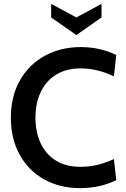

<svg xmlns="http://www.w3.org/2000/svg" viewBox="-20 -957 652 991"><path d="M36 -350Q36 -459 82.5 -541.5Q129 -624 211 -669Q293 -714 397 -714Q449 -714 496 -703Q543 -692 580 -673L568 -563Q481 -604 396 -604Q322 -604 269.5 -571.5Q217 -539 190 -481.5Q163 -424 163 -350Q163 -276 189.5 -218.5Q216 -161 268 -128.5Q320 -96 394 -96Q441 -96 482.5 -106Q524 -116 568 -136L580 -27Q496 14 393 14Q289 14 208 -31Q127 -76 81.5 -158.5Q36 -241 36 -350ZM244 -867V-937L374 -867L504 -937V-867L374 -776Z"/></svg>

Font: Cabin SemiBold
Style: Regular
Weight: 600
Designer: Pablo Impallari
Foundry: Pablo Impallari. http://www.impallari.com Igino Marini. http://www.ikern.com
Version: Version 2.001